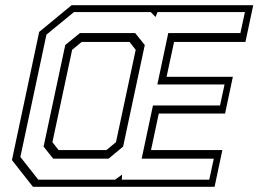

<svg xmlns="http://www.w3.org/2000/svg" viewBox="-20 -720 1001 740"><path d="M107 0 26 -103 131 -597 256 -700H956L926 -558.5H651L622 -424H877.5L847.5 -282.5H592L562 -141.5H837L807 0ZM185 -108.5 148 -155 231.5 -546.5 288 -592.5H501L538 -546.5L454.5 -155L398.5 -108.5ZM206 -141.5H390L427 -172L503 -528L479 -558.5H295L258 -528L182 -172ZM127.5 -27.5H423.5L450.5 -47L449.5 -27.5H786.5L804 -108.5H526L569.5 -313.5H828L845.5 -394.5H586.5L628.5 -592.5H906.5L924 -673.5H587L579.5 -654.5L561 -673.5H265L159 -586.5L58.5 -115Z"/></svg>

Font: Tourney Thin Light
Style: Italic
Weight: 300
Italic angle: -12°
Version: Version 1.015